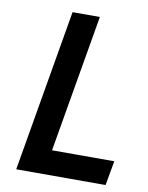

<svg xmlns="http://www.w3.org/2000/svg" viewBox="-80 -758 628 817"><g transform="rotate(10 233.5 -350.0)"><path d="M167 -700H285L183 -106H452L433 0H47Z"/></g></svg>

Font: Jost* Medium
Style: Italic
Weight: 500
Italic angle: -10°
Version: Version 3.7